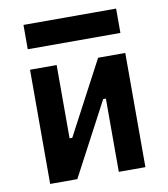

<svg xmlns="http://www.w3.org/2000/svg" viewBox="-81 -789 748 857"><g transform="rotate(-10 293.0 -360.0)"><path d="M77.1 0V-517.6H197.8V-185.5H210L385.7 -517.6H508.8V0H388.2V-332H376L200.2 0ZM83 -609.4V-719.7H502.9V-609.4Z"/></g></svg>

Font: Cascadia Mono PL SemiBold
Style: Regular
Weight: 600
Monospace: yes
Designer: Aaron Bell
Foundry: Saja Typeworks
Version: Version 2404.023; ttfautohint (v1.8.4)